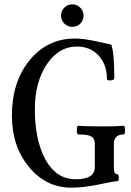

<svg xmlns="http://www.w3.org/2000/svg" viewBox="-20 -854 607 887"><path d="M314 -730Q293 -730 277.5 -745Q262 -760 262 -782Q262 -804 277.5 -819Q293 -834 314 -834Q335 -834 350.5 -819Q366 -804 366 -782Q366 -760 351 -745Q336 -730 314 -730ZM310 13Q193 13 114 -82.5Q35 -178 35 -320Q35 -476 117 -576Q199 -676 327 -676Q368 -676 435 -661Q482 -650 494 -648Q508 -612 508 -493Q508 -484 492 -482.5Q476 -481 474 -489Q474 -556 435.5 -597.5Q397 -639 335 -639Q251 -639 196 -556.5Q141 -474 141 -349Q141 -206 190.5 -116Q240 -26 330 -26Q418 -26 418 -81V-189Q418 -213 403 -223Q388 -233 341 -233Q335 -233 335 -253Q335 -273 341 -273Q378 -270 452 -270Q519 -270 552 -273Q557 -273 557.5 -253Q558 -233 552 -233Q506 -233 506 -189V-76Q506 -49 523 -49Q528 -49 528.5 -33Q529 -17 523 -17Q508 -17 433 -1Q363 13 310 13Z"/></svg>

Font: Junicode Cond Medium
Style: Regular
Weight: 500
Width: 3
Designer: Peter S. Baker
Version: Version 2.201